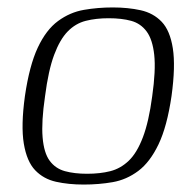

<svg xmlns="http://www.w3.org/2000/svg" viewBox="-20 -489 521 516"><path d="M205 7Q164 7 130.5 -0.5Q97 -8 74.5 -31.5Q52 -55 44 -103Q36 -151 47 -231Q59 -313 81.5 -361Q104 -409 136 -432.5Q168 -456 205.5 -462.5Q243 -469 283 -469Q324 -469 358 -461.5Q392 -454 414.5 -430.5Q437 -407 444.5 -359Q452 -311 441 -231Q429 -149 406 -101Q383 -53 351.5 -29.5Q320 -6 283 0.5Q246 7 205 7ZM214 -22Q249 -22 276.5 -29Q304 -36 326 -57Q348 -78 364 -120Q380 -162 389 -230Q399 -300 394.5 -341.5Q390 -383 374 -404.5Q358 -426 332.5 -433Q307 -440 272 -440Q238 -440 210.5 -433Q183 -426 162 -404.5Q141 -383 125.5 -341.5Q110 -300 101 -230Q91 -162 94.5 -120Q98 -78 113.5 -57Q129 -36 154.5 -29Q180 -22 214 -22Z"/></svg>

Font: Genos Thin Light
Style: Italic
Weight: 300
Italic angle: -8°
Version: Version 1.010